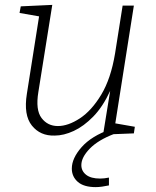

<svg xmlns="http://www.w3.org/2000/svg" viewBox="-20 -548 639 786"><path d="M204 7Q145 9 110.5 -34Q76 -77 90 -164L140 -481L60 -495L65 -522L194 -528L137 -171Q125 -98 150 -65Q175 -32 217 -32Q259 -32 307 -63.5Q355 -95 394.5 -160.5Q434 -226 451 -329L482 -525H528L452 -43L532 -29L528 -2L402 3L431 -176Q401 -111 362 -71Q323 -31 282 -12Q241 7 204 7ZM372 218Q323 218 298.5 196.5Q274 175 274 142Q274 100 314 54.5Q354 9 433 -19L448 0Q382 25 347.5 60.5Q313 96 313 128Q313 152 332.5 167.5Q352 183 390 183Q398 183 407 182Q416 181 426 179V211Q412 214 398 216Q384 218 372 218Z"/></svg>

Font: Bitter Light
Style: Italic
Weight: 300
Italic angle: -9°
Designer: Sol Matas, and Bitter project Authors
Foundry: Sol Matas
Version: Version 2.001